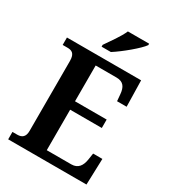

<svg xmlns="http://www.w3.org/2000/svg" viewBox="-219 -1048 1048 1166"><g transform="rotate(30 305.0 -465.5)"><path d="M236 -784V-771H301C361 -809 453 -886 477 -921V-931H328C309 -886 264 -825 236 -784ZM26 0H575L581 -183H516L509 -137C502 -93 482 -60 434 -60H262V-344H484V-403H262V-654H408C457 -654 475 -626 479 -577L483 -531H550L546 -714H26V-662H59C88 -662 113 -654 113 -600V-109C113 -67 92 -52 60 -52H26Z"/></g></svg>

Font: Noto Serif Georgian SemiCondensed Bold
Style: Regular
Weight: 700
Width: 4
Designer: Monotype Design Team, Akaki Razmadze
Foundry: Google LLC
Version: Version 2.003